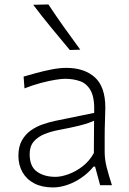

<svg xmlns="http://www.w3.org/2000/svg" viewBox="-20 -820 571 850"><path d="M225.6 -37.1Q175.8 -37.1 143.6 -60.1Q111.3 -83 111.3 -137.7Q111.3 -172.4 129.6 -193.6Q147.9 -214.8 178 -226.8Q208 -238.8 243.2 -245.1Q296.9 -255.4 326.7 -262.7Q356.4 -270 371.8 -275.6Q387.2 -281.2 396.5 -285.6L395.5 -142.6Q376 -106.9 345.5 -83.5Q314.9 -60.1 282.7 -48.6Q250.5 -37.1 225.6 -37.1ZM214.8 9.8Q245.6 9.8 278.8 -1.7Q312 -13.2 342 -34.2Q372.1 -55.2 394 -82.5H400.9L423.3 0H475.6Q461.9 -42 452.6 -78.1Q443.4 -114.3 443.4 -146V-216.8Q443.4 -251.5 444.8 -286.1Q446.3 -320.8 446.3 -343.3Q446.3 -436 399.7 -477.8Q353 -519.5 273.9 -519.5Q244.1 -519.5 209 -512.7Q173.8 -505.9 140.9 -496.8Q107.9 -487.8 84.5 -481L88.4 -428.7Q126.5 -443.8 162.1 -453.1Q197.8 -462.4 225.3 -466.8Q252.9 -471.2 267.6 -471.2Q304.7 -471.2 335 -460.4Q365.2 -449.7 382.3 -417.5Q399.4 -385.3 397 -320.3L223.6 -284.7Q197.8 -279.3 169.4 -269.5Q141.1 -259.8 116.7 -242.7Q92.3 -225.6 76.9 -198.2Q61.5 -170.9 61.5 -130.4Q61.5 -89.4 79.6 -57.6Q97.7 -25.9 131.8 -8.1Q166 9.8 214.8 9.8ZM289.1 -598.6 335.4 -600.1Q298.3 -650.4 262.9 -700.2Q227.5 -750 194.3 -800.3L127 -798.8Q165.5 -748 206.3 -698.2Q247.1 -648.4 289.1 -598.6Z"/></svg>

Font: Pinar-VF-FD
Style: Regular
Weight: 300
Designer: Amin Abedi
Version: Version 3.0